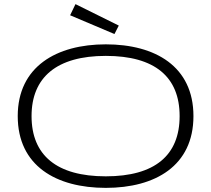

<svg xmlns="http://www.w3.org/2000/svg" viewBox="-20 -898 1024 931"><path d="M918 -335C918 -576 733 -683 493 -683C254 -683 66 -575 66 -335C66 -94 252 13 493 13C733 13 918 -94 918 -335ZM851 -335C851 -145 731 -43 493 -43C255 -43 133 -145 133 -335C133 -523 255 -627 493 -627C731 -627 851 -525 851 -335ZM320 -824 535 -733 556 -774 346 -878Z"/></svg>

Font: Stint Ultra Expanded
Style: Regular
Weight: 400
Width: 7
Designer: Astigmatic (AOETI)
Foundry: Astigmatic (AOETI)
Version: Version 1.000